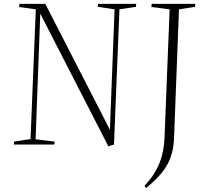

<svg xmlns="http://www.w3.org/2000/svg" viewBox="-20 -743 1041 987"><path d="M545 -76 569 -695 482 -708 484 -723H680L679 -708L594 -695L566 0L537 9L187 -673L163 -27L261 -15L259 0H51L52 -15L137 -28L164 -695L78 -707L80 -723H213ZM852 -695 758 -707 760 -723H983V-708L900 -695L875 -40Q874 -1 866.5 32.5Q859 66 843.5 96.5Q828 127 800.5 158Q773 189 731 224L723 212Q750 183 769 154Q788 125 800 94.5Q812 64 818.5 30.5Q825 -3 826 -40Z"/></svg>

Font: Literata 60pt ExtraLight
Style: Italic
Weight: 250
Italic angle: -2°
Designer: Latin by Veronika Burian and Jose Scaglione. Greek by Irene Vlachou. Cyrillic by Vera Evstafieva
Foundry: TypeTogether
Version: Version 3.103;gftools[0.9.29]